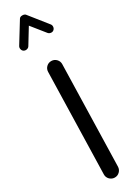

<svg xmlns="http://www.w3.org/2000/svg" viewBox="-278 -1033 790 1094"><g transform="rotate(-30 117.5 -486.0)"><path d="M108.9 45.9Q89.8 45.4 76.7 31.7Q63.5 18.1 64 -1L81.1 -665.5Q81.5 -684.6 95.2 -697.8Q108.9 -710.9 127.9 -710.4Q147 -710 160.2 -696.3Q173.3 -682.6 172.9 -663.6L155.8 1Q155.3 20 141.6 33.2Q127.9 46.4 108.9 45.9ZM20.5 -840.3Q11.7 -845.7 9.3 -856.4Q6.8 -867.2 12.2 -876L93.3 -1007.8Q99.1 -1018.1 114.3 -1018.1Q129.4 -1018.1 135.7 -1009.8L229.5 -892.1Q235.8 -884.3 234.6 -873.3Q233.4 -862.3 225.1 -855.5Q217.3 -849.1 206.3 -850.6Q195.3 -852.1 189 -859.9L117.7 -948.7L56.6 -848.6Q51.3 -839.8 40.3 -837.4Q29.3 -835 20.5 -840.3Z"/></g></svg>

Font: Mikhak-DS2-FD Medium
Style: Regular
Weight: 500
Designer: Amin Abedi
Version: Version 3.4